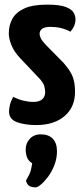

<svg xmlns="http://www.w3.org/2000/svg" viewBox="-20 -530 358 829"><path d="M136 10Q88 10 53.5 -2.5Q19 -15 19 -49Q19 -61 23 -77.5Q27 -94 37 -112Q58 -101 80.5 -95.5Q103 -90 124 -90Q150 -90 162.5 -101.5Q175 -113 175 -132Q175 -143 171.5 -157Q168 -171 153 -188L66 -280Q40 -308 29 -336Q18 -364 18 -386Q18 -421 33.5 -449Q49 -477 85 -493.5Q121 -510 183 -510Q239 -510 265 -499.5Q291 -489 298.5 -474.5Q306 -460 306 -447Q306 -418 284 -393Q264 -404 242.5 -409Q221 -414 198 -414Q174 -414 162.5 -406Q151 -398 151 -384Q151 -376 156 -365Q161 -354 180 -334L254 -259Q284 -225 294 -198.5Q304 -172 304 -134Q304 -67 258.5 -28.5Q213 10 136 10ZM134 279Q119 279 108 273.5Q97 268 92 250Q109 221 112.5 207.5Q116 194 119 175Q103 165 97 150Q91 135 91 115Q91 88 109 69Q127 50 155 50Q190 50 208 69Q226 88 226 123Q226 154 215 182.5Q204 211 188 232.5Q172 254 157 266.5Q142 279 134 279Z"/></svg>

Font: Yanone Kaffeesatz
Style: Bold
Weight: 700
Designer: Yanone (Cyrillic: Daniel Pouzeot, Huerta Tipografica, and Cyreal)
Foundry: Yanone
Version: Version 2.003